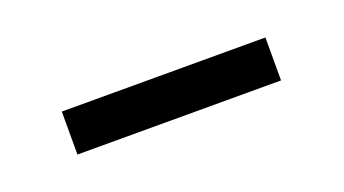

<svg xmlns="http://www.w3.org/2000/svg" viewBox="-24 -700 376 210"><g transform="rotate(-20 163.5 -595.0)"><path d="M45 -570V-620H282V-570Z"/></g></svg>

Font: Baskervville Medium
Style: Regular
Weight: 500
Version: Version 1.100